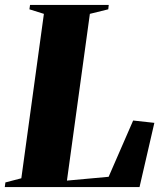

<svg xmlns="http://www.w3.org/2000/svg" viewBox="-42 -763 658 783"><path d="M-22.5 0 -20 -19 45 -36 137 -706.5 78 -725 80.5 -743H401.5L399.5 -725L324.5 -706.5L231 -26.5L401 -42L501 -271.5L587.5 -262L527 0Z"/></svg>

Font: Merriweather 144pt Black
Style: Italic
Weight: 900
Italic angle: -7.8°
Version: Version 2.101